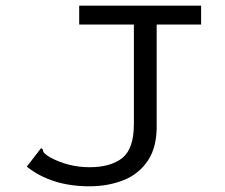

<svg xmlns="http://www.w3.org/2000/svg" viewBox="-20 -643 790 674"><path d="M294 11Q161 11 74 -58L118 -115L124 -123L130 -119Q131 -110 136 -105Q141 -100 155 -91Q220 -56 294 -56Q369 -56 409.5 -88.5Q450 -121 450 -208V-557H258V-623H686V-557H530V-209Q532 -129 500 -80.5Q468 -32 413.5 -10.5Q359 11 294 11Z"/></svg>

Font: Inconsolata ExtraExpanded
Style: Regular
Weight: 400
Width: 8
Monospace: yes
Designer: Raph Levien, Cyreal, Brenton Simpson
Foundry: Raph Levien, Cyreal, Google
Version: Version 3.001; ttfautohint (v1.8.2.53-6de2)